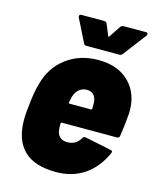

<svg xmlns="http://www.w3.org/2000/svg" viewBox="-108 -775 698 858"><g transform="rotate(15 241.0 -346.0)"><path d="M469 -224Q468 -212 456 -212H202Q197 -212 197 -207V-198Q197 -185 198 -179Q200 -158 212.5 -146Q225 -134 247 -134Q287 -134 307 -168Q312 -178 322 -176L443 -151Q456 -149 450 -137Q418 -66 362.5 -29Q307 8 233 8Q133 8 84 -40Q35 -88 35 -180Q35 -216 41 -259Q43 -281 47.5 -307Q52 -333 58 -352Q78 -431 140 -478Q202 -525 288 -525Q381 -525 433 -471Q485 -417 481 -329Q476 -268 469 -224ZM215 -336 209 -308Q208 -303 213 -303H312Q317 -303 317 -308V-336Q316 -357 304.5 -370Q293 -383 272 -383Q252 -383 237 -370.5Q222 -358 215 -336ZM152 -692Q152 -700 163 -700H266Q277 -700 280 -692L302 -639Q304 -634 307 -639L342 -692Q348 -700 358 -700H461Q469 -700 469 -693Q469 -690 466 -685L386 -580Q380 -572 371 -572H219Q209 -572 206 -580L153 -686Q152 -688 152 -692Z"/></g></svg>

Font: Barlow Semi Condensed ExtraBold
Style: Italic
Weight: 800
Width: 4
Italic angle: -7°
Designer: Jeremy Tribby
Foundry: Tribby Type
Version: Version 1.408